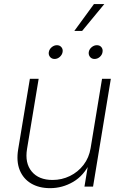

<svg xmlns="http://www.w3.org/2000/svg" viewBox="-20 -933 614 960"><path d="M230.5 7.8Q175.3 7.8 135.7 -15.6Q96.2 -39.1 78.6 -82.5Q61 -126 70.8 -186L129.4 -539.1H173.3L115.2 -188.5Q103.5 -117.7 138.7 -75.4Q173.8 -33.2 242.7 -33.2Q289.1 -33.2 329.6 -53Q370.1 -72.8 397.7 -108.6Q425.3 -144.5 433.1 -192.4L490.2 -539.1H534.2L445.3 0H402.3L422.4 -121.6H431.2Q399.9 -55.2 345.9 -23.7Q292 7.8 230.5 7.8ZM452.6 -638.2Q438.5 -638.2 430.2 -648.4Q421.9 -658.7 423.8 -672.9Q426.3 -687 438.2 -697Q450.2 -707 464.4 -707Q479 -707 487.1 -697Q495.1 -687 492.7 -672.9Q490.7 -658.7 479 -648.4Q467.3 -638.2 452.6 -638.2ZM252.9 -638.2Q238.8 -638.2 230.2 -648.4Q221.7 -658.7 224.1 -672.9Q226.6 -687 238.5 -697Q250.5 -707 264.6 -707Q278.8 -707 287.1 -697Q295.4 -687 293 -672.9Q290.5 -658.7 278.8 -648.4Q267.1 -638.2 252.9 -638.2ZM351.6 -778.3 449.7 -912.6H501.5L390.6 -778.3Z"/></svg>

Font: Inter 18pt ExtraLight
Style: Italic
Weight: 250
Italic angle: -9.3988°
Designer: Rasmus Andersson
Foundry: rsms
Version: Version 4.001;git-66647c0bb